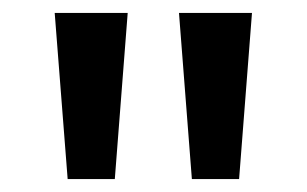

<svg xmlns="http://www.w3.org/2000/svg" viewBox="-20 -734 476 298"><path d="M178.2 -713.9 158.2 -456.1H85L64.9 -713.9ZM371.1 -713.9 351.1 -456.1H277.8L257.8 -713.9Z"/></svg>

Font: f41947593470240   
Style: Regular
Weight: 600
Foundry: Ascender Corporation
Version: Version 1.10